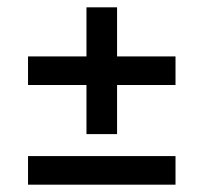

<svg xmlns="http://www.w3.org/2000/svg" viewBox="-20 -569 556 524"><path d="M56.5 -65V-143H459V-65ZM299.5 -203H216V-549H299.5ZM56.5 -337V-415H459V-337Z"/></svg>

Font: Anek Gurmukhi Medium Medium
Style: Regular
Weight: 500
Version: Version 1.003